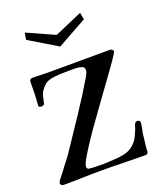

<svg xmlns="http://www.w3.org/2000/svg" viewBox="-139 -836 758 919"><g transform="rotate(-20 240.0 -376.5)"><path d="M474 -158Q474 -148 470.5 -132Q467 -116 465 -104Q463 -87 461 -69.5Q459 -52 457 -35Q456 -30 456.5 -23.5Q457 -17 455 -12Q454 -2 441 -2Q385 -2 328.5 -3.5Q272 -5 216 -5Q169 -5 121 -3.5Q73 -2 26 -2Q21 -2 15.5 -5Q10 -8 10 -14Q10 -18 11.5 -21Q13 -24 14 -27Q20 -36 27.5 -45Q35 -54 42 -63Q56 -83 71.5 -102Q87 -121 100 -141Q152 -218 204.5 -297Q257 -376 302 -452Q306 -460 309.5 -467.5Q313 -475 313 -483Q313 -498 298.5 -502.5Q284 -507 266.5 -507Q249 -507 239 -507Q214 -507 187 -506Q160 -505 137 -499Q120 -495 107.5 -483Q95 -471 86 -457Q81 -447 77.5 -435.5Q74 -424 72 -413Q71 -410 70.5 -405.5Q70 -401 69 -398Q64 -391 54 -391Q51 -391 45.5 -392.5Q40 -394 40 -399Q40 -407 40.5 -415Q41 -423 42 -431Q43 -453 43.5 -475Q44 -497 44 -519Q44 -535 61 -535Q81 -535 101 -534Q121 -533 141 -533Q218 -533 297.5 -533.5Q377 -534 454 -534Q459 -534 464.5 -530Q470 -526 470 -521Q470 -517 453 -491.5Q436 -466 408 -427.5Q380 -389 346.5 -342.5Q313 -296 279 -249Q245 -202 217 -160Q189 -118 172 -88.5Q155 -59 155 -48Q155 -37 163 -34Q167 -33 183.5 -32Q200 -31 217.5 -31Q235 -31 240 -31Q258 -31 276.5 -32.5Q295 -34 313 -35Q342 -38 363 -45.5Q384 -53 405 -75Q415 -86 422 -100Q429 -114 434 -127Q438 -135 440.5 -144.5Q443 -154 447 -162Q451 -169 460 -169Q465 -169 469.5 -166.5Q474 -164 474 -158ZM387 -714 236 -630 93 -716 99 -751 239 -688 380 -749Z"/></g></svg>

Font: Kaisei Decol Medium
Style: Regular
Weight: 500
Designer: Font-Kai, 金井和夫
Foundry: KAZUO KANAI
Version: Version 5.003